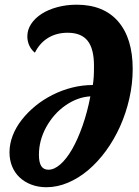

<svg xmlns="http://www.w3.org/2000/svg" viewBox="-20 -783 584 809"><path d="M63 -35.2Q42.5 -54.2 31.2 -81.5Q20 -108.9 20 -141.1Q20 -176.3 33.4 -211.4Q46.9 -246.6 71.8 -278.3Q96.7 -310.1 129.6 -336.9Q162.6 -363.8 201.7 -383.3Q241.2 -403.3 284.4 -414.1Q327.6 -424.8 371.1 -424.8Q373.5 -438 375 -460.4Q376 -475.6 376 -505.9Q376 -577.6 349.1 -611.3Q322.3 -645 265.1 -645Q218.3 -645 182.9 -623.5Q147.5 -602.1 127 -561Q111.8 -573.2 103.5 -591.1Q95.2 -608.9 95.2 -629.9Q95.2 -657.7 111.1 -681.9Q127 -706.1 155.3 -724.6Q183.6 -742.7 221.7 -752.9Q259.8 -763.2 303.2 -763.2Q359.9 -763.2 403.8 -745.4Q447.8 -727.5 478 -692.4Q539.1 -621.6 539.1 -492.2Q539.1 -430.2 525.1 -368.4Q511.2 -306.6 485.8 -250Q460.9 -194.8 426.8 -147.9Q392.6 -101.1 352.5 -66.9Q311.5 -32.2 266.4 -13.2Q221.2 5.9 175.8 5.9Q141.6 5.9 112.8 -4.9Q84 -15.6 63 -35.2ZM284.2 -154.8Q308.1 -196.8 328.1 -253.9Q348.1 -311 360.8 -377Q305.7 -374 253.9 -337.4Q205.6 -303.2 174.8 -247.6Q144 -191.4 144 -130.9Q144 -98.6 153.8 -83.3Q163.6 -67.9 184.1 -67.9Q208.5 -67.9 234.4 -90.6Q260.3 -113.3 284.2 -154.8Z"/></svg>

Font: Pattaya
Style: Regular
Weight: 400
Designer: Pablo Impallari / Thai characters Designed by Thanarat Vachiruckul and Suppakit Chalermlarp
Foundry: Pablo Impallari
Version: Version 2.000